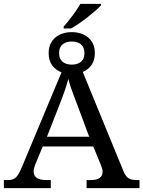

<svg xmlns="http://www.w3.org/2000/svg" viewBox="-20 -978 745 998"><path d="M473.1 -702.1Q473.1 -665 456.1 -640.6Q439 -616.2 410.2 -604L621.1 -89.8Q627 -75.7 633.1 -66.4Q639.2 -57.1 647.5 -51.8Q655.8 -46.4 666.5 -44.2Q677.2 -42 691.9 -42H705.1V0H430.2V-42H453.1Q513.2 -42 513.2 -85.9Q513.2 -93.8 511 -101.1Q508.8 -108.4 504.9 -119.1L464.8 -216.8H202.1L164.1 -125Q159.7 -114.3 157.2 -104Q154.8 -93.8 154.8 -86.9Q154.8 -42 221.2 -42H244.1V0H0V-42H19Q33.7 -42 43.9 -44.9Q54.2 -47.9 62.5 -55.7Q70.8 -63.5 78.4 -77.4Q85.9 -91.3 95.2 -112.8L299.8 -602.1Q269.5 -613.3 251.2 -638.4Q232.9 -663.6 232.9 -702.1Q232.9 -728.5 242.2 -749Q251.5 -769.5 267.8 -783.2Q284.2 -796.9 306.2 -804Q328.1 -811 353 -811Q377.9 -811 399.9 -804Q421.9 -796.9 438.2 -783.2Q454.6 -769.5 463.9 -749Q473.1 -728.5 473.1 -702.1ZM384.8 -424.8Q370.1 -464.8 356.7 -499.8Q343.3 -534.7 335 -567.9Q331.1 -552.2 326.4 -537.1Q321.8 -522 316.2 -505.9Q310.5 -489.7 304 -471.9Q297.4 -454.1 289.1 -433.1L224.1 -267.1H443.8ZM418.9 -702.1Q418.9 -718.3 413.8 -729.7Q408.7 -741.2 399.7 -748.3Q390.6 -755.4 378.7 -758.8Q366.7 -762.2 353 -762.2Q339.4 -762.2 327.4 -758.8Q315.4 -755.4 306.4 -748.3Q297.4 -741.2 292.2 -729.7Q287.1 -718.3 287.1 -702.1Q287.1 -686 292.2 -674.6Q297.4 -663.1 306.4 -656Q315.4 -648.9 327.4 -645.5Q339.4 -642.1 353 -642.1Q366.7 -642.1 378.7 -645.5Q390.6 -648.9 399.7 -656Q408.7 -663.1 413.8 -674.6Q418.9 -686 418.9 -702.1ZM311 -839.8Q321.8 -851.6 333.7 -866.5Q345.7 -881.3 357.4 -897.2Q369.1 -913.1 379.6 -928.7Q390.1 -944.3 397.9 -958H504.9V-950.2Q495.6 -939.5 477.5 -923.6Q459.5 -907.7 437.5 -890.4Q415.5 -873 392.3 -856.9Q369.1 -840.8 349.1 -830.1H311Z"/></svg>

Font: Noto Serif
Style: Regular
Weight: 400
Designer: Monotype Design team
Foundry: Monotype Imaging Inc.
Version: Version 1.02